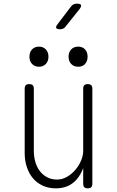

<svg xmlns="http://www.w3.org/2000/svg" viewBox="-20 -1020 640 1050"><path d="M435 -195V-535Q435 -548 441 -554Q447 -560 460 -560Q473 -560 479 -554Q485 -548 485 -535V-15Q485 -2 479 4Q473 10 460 10Q447 10 441 4Q435 -2 435 -15V-101Q415 -47 377.5 -18.5Q340 10 285 10Q245 10 213 -5Q181 -20 159.5 -46Q138 -72 126.5 -107Q115 -142 115 -183V-535Q115 -548 121 -554Q127 -560 140 -560Q153 -560 159 -554Q165 -548 165 -535V-195Q165 -164 173 -135.5Q181 -107 197 -85.5Q213 -64 237 -51Q261 -38 292 -38Q320 -38 345.5 -52.5Q371 -67 391 -90Q411 -113 423 -141Q435 -169 435 -195ZM408 -655Q384 -655 369.5 -670Q355 -685 355 -710Q355 -735 369.5 -750Q384 -765 408 -765Q431 -765 445 -750Q459 -735 459 -710Q459 -685 445 -670Q431 -655 408 -655ZM193 -655Q170 -655 155.5 -670Q141 -685 141 -710Q141 -735 155.5 -750Q170 -765 193 -765Q216 -765 230.5 -750Q245 -735 245 -710Q245 -685 230.5 -670Q216 -655 193 -655ZM309 -860Q291 -860 287.5 -867Q284 -874 295 -888L368 -984Q374 -992 382 -996Q390 -1000 400 -1000Q420 -1000 423 -992.5Q426 -985 414 -969L338 -874Q333 -867 325.5 -863.5Q318 -860 309 -860Z"/></svg>

Font: Maple Mono NL Thin
Style: Regular
Weight: 250
Monospace: yes
Designer: subframe7536
Version: Version 7.000